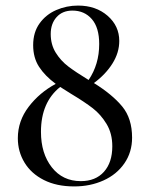

<svg xmlns="http://www.w3.org/2000/svg" viewBox="-20 -656 532 689"><path d="M454 -162Q454 -110 426.5 -70Q399 -30 351.5 -8.5Q304 13 246 13Q183 13 137.5 -10Q92 -33 68 -72.5Q44 -112 44 -160Q44 -222 83 -273Q122 -324 180 -355Q141 -384 120 -416.5Q99 -449 99 -494Q99 -540 122 -572Q145 -604 182 -620Q219 -636 260 -636Q324 -636 366 -599.5Q408 -563 408 -509Q408 -467 383.5 -428Q359 -389 317 -358Q383 -317 418.5 -274Q454 -231 454 -162ZM162 -534Q162 -496 180 -467Q198 -438 225 -417.5Q252 -397 298 -369Q336 -425 336 -498Q336 -557 309.5 -587.5Q283 -618 240 -618Q204 -618 183 -594.5Q162 -571 162 -534ZM383 -131Q383 -177 362.5 -211Q342 -245 313 -267.5Q284 -290 234 -320L196 -344Q127 -289 127 -183Q127 -105 166 -55.5Q205 -6 270 -6Q323 -6 353 -39.5Q383 -73 383 -131Z"/></svg>

Font: Cormorant Infant Medium
Style: Regular
Weight: 500
Designer: Christian Thalmann (Catharsis Fonts)
Version: Version 3.000